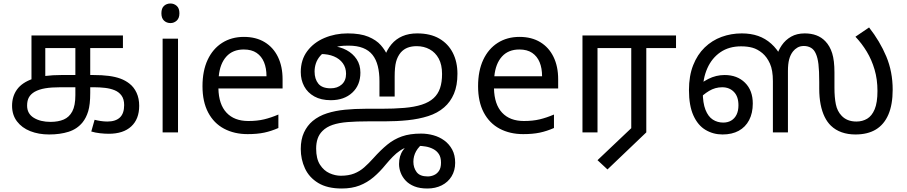

<svg xmlns="http://www.w3.org/2000/svg" viewBox="-20 -757 5188 1098"><path d="M261 12Q201 12 153 -7Q105 -26 77 -63Q49 -100 49 -152Q49 -206 77.5 -245.5Q106 -285 168 -306.5Q230 -328 332 -328H512Q564 -328 602 -323Q640 -318 668.5 -307.5Q697 -297 720 -279Q746 -259 761 -226.5Q776 -194 776 -152Q776 -76 730.5 -34Q685 8 602 8Q579 8 552 5Q525 2 502 -5L521 -72Q536 -68 555.5 -65Q575 -62 594 -62Q641 -62 665.5 -85Q690 -108 690 -156Q690 -190 675 -210.5Q660 -231 635.5 -241Q611 -251 580.5 -254.5Q550 -258 519 -258H325Q274 -258 238.5 -252Q203 -246 178 -232Q156 -219 145.5 -200.5Q135 -182 135 -153Q135 -107 173 -83.5Q211 -60 269 -60Q313 -60 344.5 -73.5Q376 -87 393.5 -120Q411 -153 411 -213V-482H239V-302L160 -286V-554H683V-482H496V-226Q496 -159 484.5 -121Q473 -83 452 -57Q421 -19 372.5 -3.5Q324 12 261 12Z M998 -536V0H910V-536ZM955 -737Q975 -737 990.5 -723.5Q1006 -710 1006 -681Q1006 -653 990.5 -639Q975 -625 955 -625Q933 -625 918 -639Q903 -653 903 -681Q903 -710 918 -723.5Q933 -737 955 -737Z M1375 -546Q1444 -546 1493.5 -516Q1543 -486 1569.5 -431.5Q1596 -377 1596 -304V-251H1229Q1231 -160 1275.5 -112.5Q1320 -65 1400 -65Q1451 -65 1490.5 -74.5Q1530 -84 1572 -102V-25Q1531 -7 1491 1.5Q1451 10 1396 10Q1320 10 1261.5 -21Q1203 -52 1170.5 -113.5Q1138 -175 1138 -264Q1138 -352 1167.5 -415Q1197 -478 1250.5 -512Q1304 -546 1375 -546ZM1374 -474Q1311 -474 1274.5 -433.5Q1238 -393 1231 -321H1504Q1504 -367 1490 -401Q1476 -435 1447.5 -454.5Q1419 -474 1374 -474Z M1968 -566Q2041 -566 2086.5 -547Q2132 -528 2157.5 -499Q2183 -470 2196 -439L2178 -430Q2193 -473 2218.5 -503.5Q2244 -534 2281 -550Q2318 -566 2366 -566Q2441 -566 2492 -536.5Q2543 -507 2569.5 -455Q2596 -403 2596 -335Q2596 -268 2576 -221Q2556 -174 2520 -143Q2482 -110 2428.5 -93Q2375 -76 2311.5 -69.5Q2248 -63 2179 -63H2085Q2019 -63 1968.5 -59Q1918 -55 1882.5 -43Q1847 -31 1824 -8Q1805 11 1796.5 36Q1788 61 1788 93Q1788 151 1810 185Q1832 219 1864.5 233.5Q1897 248 1929 248Q1973 248 2005 235.5Q2037 223 2063 200Q2089 177 2115 148Q2157 101 2195 70Q2233 39 2278.5 23Q2324 7 2388 7Q2424 7 2458.5 16.5Q2493 26 2521 46.5Q2549 67 2566 98.5Q2583 130 2583 174Q2583 218 2562.5 251.5Q2542 285 2506 303Q2470 321 2424 321Q2381 321 2350.5 309Q2320 297 2300.5 276.5Q2281 256 2271.5 231Q2262 206 2262 181Q2262 134 2285 102Q2308 70 2342 41L2409 55Q2375 80 2359.5 108Q2344 136 2344 168Q2344 202 2362.5 227Q2381 252 2426 252Q2444 252 2461.5 244.5Q2479 237 2490.5 220Q2502 203 2502 173Q2502 143 2490 124.5Q2478 106 2458 95.5Q2438 85 2415 81Q2392 77 2370 77Q2355 77 2340.5 78.5Q2326 80 2312 83Q2289 90 2267.5 104.5Q2246 119 2226 139.5Q2206 160 2186 184Q2153 225 2116.5 256Q2080 287 2036 304Q1992 321 1934 321Q1852 321 1800 289.5Q1748 258 1724 206Q1700 154 1700 95Q1700 40 1718.5 0.5Q1737 -39 1768 -65Q1803 -94 1850 -109Q1897 -124 1953 -129.5Q2009 -135 2069 -135H2158Q2234 -135 2292 -140Q2350 -145 2392 -158.5Q2434 -172 2460 -196Q2485 -219 2496.5 -253Q2508 -287 2508 -334Q2508 -387 2489 -422Q2470 -457 2437 -475Q2404 -493 2363 -493Q2334 -493 2311.5 -484.5Q2289 -476 2272 -457Q2253 -434 2245 -403.5Q2237 -373 2237 -319V-205H2150V-293Q2150 -341 2140.5 -379Q2131 -417 2110.5 -443Q2090 -469 2056 -482.5Q2022 -496 1974 -496Q1943 -496 1926 -493.5Q1909 -491 1889 -484L1854 -470Q1827 -456 1810.5 -436.5Q1794 -417 1786.5 -394.5Q1779 -372 1779 -348Q1779 -305 1800.5 -278.5Q1822 -252 1871 -252Q1910 -252 1934.5 -274Q1959 -296 1959 -335Q1959 -370 1940.5 -395.5Q1922 -421 1889.5 -434.5Q1857 -448 1815 -448L1879 -494Q1925 -490 1961.5 -470.5Q1998 -451 2019.5 -418.5Q2041 -386 2041 -342Q2041 -270 1994.5 -227Q1948 -184 1872 -184Q1816 -184 1777.5 -205.5Q1739 -227 1719.5 -263.5Q1700 -300 1700 -345Q1700 -415 1737 -464.5Q1774 -514 1835.5 -540Q1897 -566 1968 -566Z M2951 -546Q3020 -546 3069.5 -516Q3119 -486 3145.5 -431.5Q3172 -377 3172 -304V-251H2805Q2807 -160 2851.5 -112.5Q2896 -65 2976 -65Q3027 -65 3066.5 -74.5Q3106 -84 3148 -102V-25Q3107 -7 3067 1.5Q3027 10 2972 10Q2896 10 2837.5 -21Q2779 -52 2746.5 -113.5Q2714 -175 2714 -264Q2714 -352 2743.5 -415Q2773 -478 2826.5 -512Q2880 -546 2951 -546ZM2950 -474Q2887 -474 2850.5 -433.5Q2814 -393 2807 -321H3080Q3080 -367 3066 -401Q3052 -435 3023.5 -454.5Q2995 -474 2950 -474Z M3454 212 3397 159 3590 -24V-482H3397V0H3311V-554H3846V-482H3676V0Z M4112 12Q4059 12 4015 -14Q3971 -40 3945.5 -96.5Q3920 -153 3920 -242Q3920 -323 3944 -384Q3968 -445 4010 -485.5Q4052 -526 4106.5 -546Q4161 -566 4222 -566Q4274 -566 4315.5 -551.5Q4357 -537 4390.5 -507Q4424 -477 4450 -430L4421 -433Q4430 -468 4451 -498.5Q4472 -529 4504.5 -547.5Q4537 -566 4582 -566Q4619 -566 4648.5 -555Q4678 -544 4700 -521Q4726 -494 4739 -452.5Q4752 -411 4752 -343V-255Q4752 -200 4760 -160.5Q4768 -121 4793 -95Q4808 -79 4829 -70.5Q4850 -62 4878 -62Q4912 -62 4939 -78Q4966 -94 4982 -132Q4998 -170 4998 -237Q4998 -303 4981.5 -359Q4965 -415 4937 -461.5Q4909 -508 4872 -547L4950 -600Q5012 -521 5048.5 -434Q5085 -347 5085 -244Q5085 -159 5060.5 -102Q5036 -45 4989 -16.5Q4942 12 4872 12Q4829 12 4793.5 -0.5Q4758 -13 4732 -38Q4711 -58 4696 -88.5Q4681 -119 4673 -159.5Q4665 -200 4665 -250V-288Q4665 -353 4660.5 -390Q4656 -427 4646 -449Q4636 -473 4618 -483.5Q4600 -494 4577 -494Q4556 -494 4540.5 -485Q4525 -476 4515 -463Q4500 -444 4493 -417.5Q4486 -391 4486 -351V0H4400V-293Q4400 -356 4383 -393.5Q4366 -431 4340 -453Q4312 -476 4283.5 -484Q4255 -492 4218 -492Q4149 -492 4100 -458.5Q4051 -425 4025 -366.5Q3999 -308 3999 -232Q3999 -168 4014.5 -129Q4030 -90 4056.5 -73Q4083 -56 4116 -56Q4142 -56 4161.5 -67.5Q4181 -79 4192 -101Q4203 -123 4203 -155Q4203 -205 4177 -231.5Q4151 -258 4110 -258Q4070 -258 4035 -237Q4000 -216 3971 -184L3956 -248Q3986 -283 4030.5 -305.5Q4075 -328 4124 -328Q4196 -328 4240.5 -284Q4285 -240 4285 -165Q4285 -110 4264 -70Q4243 -30 4204.5 -9Q4166 12 4112 12Z"/></svg>

Font: ltamil15
Style: Book
Weight: 400
Designer: Jelle Bosma - Monotype Design Team
Foundry: Monotype Imaging Inc.
Version: Version 2.003